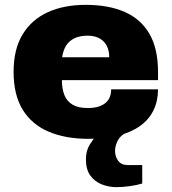

<svg xmlns="http://www.w3.org/2000/svg" viewBox="-20 -560 707 791"><path d="M345 12Q250 12 180.5 -17.5Q111 -47 73.5 -108Q36 -169 36 -264Q36 -357 73 -418Q110 -479 176.5 -509.5Q243 -540 333 -540Q428 -540 494.5 -510.5Q561 -481 596 -420Q631 -359 631 -264V-230H235Q235 -194 245.5 -168Q256 -142 279.5 -128.5Q303 -115 341 -115Q368 -115 386.5 -121Q405 -127 416.5 -137.5Q428 -148 433 -162Q438 -176 438 -192H631Q631 -145 613 -107Q595 -69 559 -42.5Q523 -16 469.5 -2Q416 12 345 12ZM236 -324H430Q430 -345 424 -361.5Q418 -378 406.5 -389.5Q395 -401 378.5 -407Q362 -413 341 -413Q308 -413 286 -402Q264 -391 252 -371.5Q240 -352 236 -324ZM460 211Q428 211 399 199.5Q370 188 352 163Q334 138 334 97Q334 60 350.5 34.5Q367 9 384 -12H490V-8Q472 4 463 23.5Q454 43 454 62Q454 85 467 102.5Q480 120 506 120H566V196Q543 203 514 207Q485 211 460 211Z"/></svg>

Font: Archivo SemiBold Black
Style: Regular
Weight: 900
Version: Version 2.001